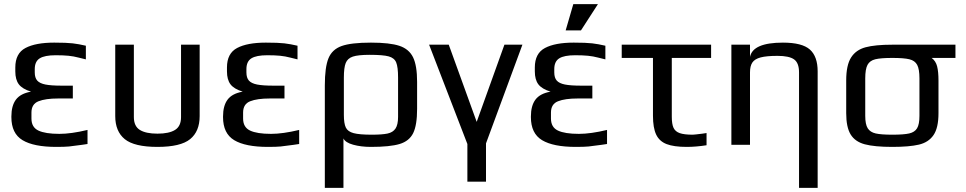

<svg xmlns="http://www.w3.org/2000/svg" viewBox="-20 -700 4668 928"><path d="M35 -134V-137Q35 -189 57 -218.5Q79 -248 130 -257Q88 -270 71 -292.5Q54 -315 54 -355V-374Q54 -442 103 -468Q152 -494 242 -494Q302 -494 331.5 -490.5Q361 -487 395 -479V-413Q385 -415 360.5 -421.5Q336 -428 311 -430.5Q286 -433 249 -433Q196 -433 172 -418Q148 -403 148 -366V-350Q148 -324 160 -310.5Q172 -297 199.5 -291.5Q227 -286 278 -286H332V-224H261Q200 -224 166 -210.5Q132 -197 132 -156V-127Q132 -85 165.5 -69Q199 -53 267 -53Q324 -53 403 -72V-4L376 0Q334 6 313.5 8Q293 10 252 10Q143 10 89 -22.5Q35 -55 35 -134Z M537 -139V-484H627V-134Q627 -90 656 -72Q685 -54 741 -54Q797 -54 826 -72Q855 -90 855 -134V-484H945V-139Q945 -65 899 -27.5Q853 10 741 10Q629 10 583 -27.5Q537 -65 537 -139Z M1058 -134V-137Q1058 -189 1080 -218.5Q1102 -248 1153 -257Q1111 -270 1094 -292.5Q1077 -315 1077 -355V-374Q1077 -442 1126 -468Q1175 -494 1265 -494Q1325 -494 1354.5 -490.5Q1384 -487 1418 -479V-413Q1408 -415 1383.5 -421.5Q1359 -428 1334 -430.5Q1309 -433 1272 -433Q1219 -433 1195 -418Q1171 -403 1171 -366V-350Q1171 -324 1183 -310.5Q1195 -297 1222.5 -291.5Q1250 -286 1301 -286H1355V-224H1284Q1223 -224 1189 -210.5Q1155 -197 1155 -156V-127Q1155 -85 1188.5 -69Q1222 -53 1290 -53Q1347 -53 1426 -72V-4L1399 0Q1357 6 1336.5 8Q1316 10 1275 10Q1166 10 1112 -22.5Q1058 -55 1058 -134Z M1550 -287Q1550 -375 1567.5 -418Q1585 -461 1631 -477.5Q1677 -494 1773 -494Q1864 -494 1910.5 -478.5Q1957 -463 1976.5 -423Q1996 -383 1996 -304V-174Q1996 -95 1977 -56.5Q1958 -18 1911.5 -4Q1865 10 1773 10Q1725 10 1687 -0.5Q1649 -11 1640 -31V208H1550ZM1904 -135V-325Q1904 -376 1895 -398Q1886 -420 1858.5 -427.5Q1831 -435 1767 -435Q1711 -435 1685.5 -426.5Q1660 -418 1651 -395.5Q1642 -373 1642 -325V-145Q1642 -103 1651.5 -83.5Q1661 -64 1689 -56.5Q1717 -49 1777 -49Q1827 -49 1853 -54.5Q1879 -60 1891.5 -78.5Q1904 -97 1904 -135Z M2329 -7V178H2239V-4L2054 -484H2149L2284 -111L2418 -484H2505Z M2546 0ZM2546 -134V-137Q2546 -189 2568 -218.5Q2590 -248 2641 -257Q2599 -270 2582 -292.5Q2565 -315 2565 -355V-374Q2565 -442 2614 -468Q2663 -494 2753 -494Q2813 -494 2842.5 -490.5Q2872 -487 2906 -479V-413Q2896 -415 2871.5 -421.5Q2847 -428 2822 -430.5Q2797 -433 2760 -433Q2707 -433 2683 -418Q2659 -403 2659 -366V-350Q2659 -324 2671 -310.5Q2683 -297 2710.5 -291.5Q2738 -286 2789 -286H2843V-224H2772Q2711 -224 2677 -210.5Q2643 -197 2643 -156V-127Q2643 -85 2676.5 -69Q2710 -53 2778 -53Q2835 -53 2914 -72V-4L2887 0Q2845 6 2824.5 8Q2804 10 2763 10Q2654 10 2600 -22.5Q2546 -55 2546 -134ZM2751 -680H2870L2788 -553H2714Z M3136 -141V-420H2985V-484H3417V-420H3227V-136Q3227 -100 3235.5 -82Q3244 -64 3265.5 -56.5Q3287 -49 3328 -49Q3335 -49 3375 -54L3395 -57V2Q3344 10 3299 10Q3237 10 3202 -3.5Q3167 -17 3151.5 -49.5Q3136 -82 3136 -141Z M3515 -484H3605V-425Q3619 -494 3764 -494Q3857 -494 3894.5 -460.5Q3932 -427 3932 -355V208H3842V-350Q3842 -396 3818 -413Q3794 -430 3738 -430Q3685 -430 3656.5 -422.5Q3628 -415 3616.5 -398Q3605 -381 3605 -350V0H3515Z M4070 -153V-311Q4070 -385 4093.5 -422Q4117 -459 4163.5 -471.5Q4210 -484 4293 -484H4598V-420H4483Q4503 -405 4509.5 -379Q4516 -353 4516 -311V-153Q4516 -82 4492 -47Q4468 -12 4421.5 -1Q4375 10 4293 10Q4207 10 4160 -2.5Q4113 -15 4091.5 -50Q4070 -85 4070 -153ZM4424 -140V-321Q4424 -366 4413 -386.5Q4402 -407 4375.5 -413.5Q4349 -420 4293 -420Q4237 -420 4210.5 -413.5Q4184 -407 4173 -386.5Q4162 -366 4162 -321V-140Q4162 -99 4174 -80Q4186 -61 4212.5 -55Q4239 -49 4293 -49Q4348 -49 4374.5 -55Q4401 -61 4412.5 -80Q4424 -99 4424 -140Z"/></svg>

Font: Play
Style: Regular
Weight: 400
Designer: Jonas Hecksher (Cyrillic expansion: Cyreal)
Foundry: Jonas Hecksher, Playtype, e-types AS
Version: Version 2.101; ttfautohint (v1.5.65-e2d9)